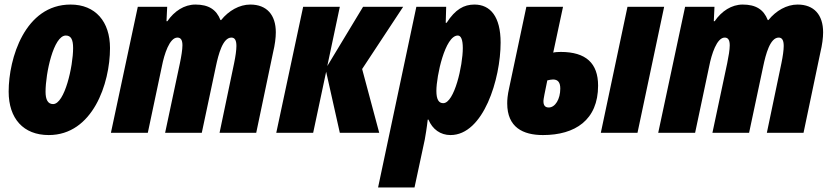

<svg xmlns="http://www.w3.org/2000/svg" viewBox="-20 -583 3649 843"><path d="M194 10C387 10 463 -216 463 -372C463 -488 399 -563 290 -563C89 -563 18 -326 18 -181C18 -62 83 10 194 10ZM213 -126C190 -126 180 -146 180 -180C180 -261 215 -427 269 -427C292 -427 301 -409 301 -372C301 -292 264 -126 213 -126Z M467 0H629L691 -293C701 -344 724 -418 759 -418C774 -418 781 -407 781 -384C781 -365 776 -335 770 -306L705 0H866L928 -292C939 -344 958 -418 996 -418C1011 -418 1018 -406 1018 -381C1018 -363 1014 -335 1008 -306L944 0H1105L1179 -353C1187 -386 1191 -417 1191 -441C1191 -518 1151 -563 1079 -563C1031 -563 984 -536 951 -495H948C930 -541 896 -563 838 -563C789 -563 745 -534 715 -490H711L714 -553H585Z M1193 0H1355L1412 -268L1472 0H1645L1570 -280L1750 -553H1574L1417 -293L1472 -553H1311Z M1640 240H1800L1845 30C1848 13 1854 -21 1858 -58H1861C1879 -15 1914 10 1958 10C2103 10 2178 -237 2178 -396C2178 -510 2133 -563 2063 -563C2017 -563 1979 -542 1941 -483H1937L1939 -553H1808ZM1926 -130C1906 -130 1896 -147 1896 -184C1896 -249 1934 -427 1990 -427C2004 -427 2012 -409 2012 -372C2012 -295 1975 -130 1926 -130Z M2364 10C2505 10 2606 -56 2606 -207C2606 -305 2553 -355 2442 -355C2429 -355 2416 -354 2409 -352L2452 -553H2291L2216 -199C2208 -164 2207 -144 2207 -129C2207 -24 2276 10 2364 10ZM2618 0H2779L2896 -553H2735ZM2389 -111C2367 -111 2366 -130 2366 -140C2366 -146 2372 -178 2383 -230C2391 -232 2401 -234 2408 -234C2430 -234 2440 -221 2440 -194C2440 -148 2418 -111 2389 -111Z M2870 0H3032L3094 -293C3104 -344 3127 -418 3162 -418C3177 -418 3184 -407 3184 -384C3184 -365 3179 -335 3173 -306L3108 0H3269L3331 -292C3342 -344 3361 -418 3399 -418C3414 -418 3421 -406 3421 -381C3421 -363 3417 -335 3411 -306L3347 0H3508L3582 -353C3590 -386 3594 -417 3594 -441C3594 -518 3554 -563 3482 -563C3434 -563 3387 -536 3354 -495H3351C3333 -541 3299 -563 3241 -563C3192 -563 3148 -534 3118 -490H3114L3117 -553H2988Z"/></svg>

Font: Noto Sans UI Condensed Black
Style: Italic
Weight: 900
Width: 3
Italic angle: -192°
Designer: Monotype Design Team
Foundry: Monotype Imaging Inc.
Version: Version 1.901